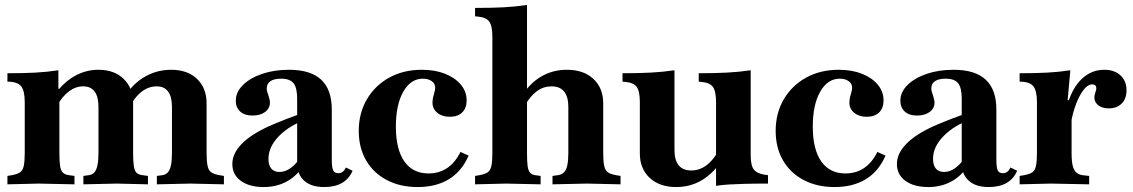

<svg xmlns="http://www.w3.org/2000/svg" viewBox="-20 -742 4579 776"><path d="M211 -372Q243 -414 286 -437Q329 -460 378 -460Q442 -460 480 -423Q518 -386 518 -324V-124Q518 -89 521 -70Q524 -51 532 -43.5Q540 -36 556 -34L578 -31V3L452 0L317 3V-31L339 -34Q353 -36 361.5 -45.5Q370 -55 374 -74.5Q378 -94 378 -124V-310Q378 -351 362.5 -372Q347 -393 316 -393Q286 -393 259 -373Q232 -353 211 -315ZM614 3V-31L636 -34Q650 -36 658.5 -45.5Q667 -55 671 -74.5Q675 -94 675 -124V-310Q675 -351 659.5 -372Q644 -393 613 -393Q572 -393 538.5 -359Q505 -325 492 -271H459Q466 -326 496 -368.5Q526 -411 572 -435.5Q618 -460 672 -460Q738 -460 776.5 -423Q815 -386 815 -324V-124Q815 -90 819 -71.5Q823 -53 834 -45.5Q845 -38 867 -34L885 -31V3L749 0ZM220 -124Q220 -89 223 -70.5Q226 -52 234.5 -44Q243 -36 259 -34L281 -31V3L136 0L10 3V-31L28 -34Q50 -38 61 -45.5Q72 -53 76 -71.5Q80 -90 80 -124V-329Q80 -376 65 -394Q50 -412 10 -412V-446Q76 -446 123 -448.5Q170 -451 216 -458V-383H220Z M1290 14Q1238 14 1209.5 -11.5Q1181 -37 1181 -83V-343Q1181 -387 1166.5 -405.5Q1152 -424 1116 -424Q1088 -424 1073 -414Q1058 -404 1058 -384Q1058 -379 1059.5 -373Q1061 -367 1064 -359Q1071 -338 1071 -328Q1071 -304 1051.5 -289.5Q1032 -275 1000 -275Q969 -275 951 -291Q933 -307 933 -335Q933 -370 962 -398.5Q991 -427 1039.5 -443.5Q1088 -460 1148 -460Q1235 -460 1278 -420Q1321 -380 1321 -299V-96Q1321 -65 1326.5 -53.5Q1332 -42 1347 -42Q1358 -42 1365.5 -48Q1373 -54 1378 -65L1405 -52Q1377 14 1290 14ZM1046 14Q988 14 953.5 -11Q919 -36 919 -79Q919 -121 956 -159.5Q993 -198 1067 -232Q1099 -246 1141.5 -262.5Q1184 -279 1224 -291L1225 -262Q1152 -237 1108.5 -193Q1065 -149 1065 -100Q1065 -74 1076.5 -60.5Q1088 -47 1110 -47Q1133 -47 1155 -63Q1177 -79 1195 -107Q1213 -135 1223 -170L1229 -113Q1201 -50 1154.5 -18Q1108 14 1046 14Z M1668 14Q1597 14 1543 -14.5Q1489 -43 1459.5 -94Q1430 -145 1430 -213Q1430 -285 1463 -341Q1496 -397 1553.5 -428.5Q1611 -460 1685 -460Q1738 -460 1778.5 -444Q1819 -428 1842.5 -400Q1866 -372 1866 -336Q1866 -305 1848 -287.5Q1830 -270 1798 -270Q1767 -270 1747.5 -286Q1728 -302 1728 -327Q1728 -333 1729 -341Q1730 -349 1734 -362Q1737 -373 1738 -378Q1739 -383 1739 -387Q1739 -404 1725 -414Q1711 -424 1689 -424Q1640 -424 1610 -371.5Q1580 -319 1580 -230Q1580 -139 1614 -90Q1648 -41 1712 -41Q1755 -41 1787.5 -63Q1820 -85 1841 -128L1874 -113Q1846 -49 1794 -17.5Q1742 14 1668 14Z M1900 3V-31L1918 -34Q1940 -38 1951 -45.5Q1962 -53 1966 -71.5Q1970 -90 1970 -124V-593Q1970 -637 1957.5 -654.5Q1945 -672 1911 -675L1900 -676V-710Q1968 -710 2016 -712.5Q2064 -715 2110 -722V-124Q2110 -89 2112.5 -70.5Q2115 -52 2122.5 -44Q2130 -36 2143 -34L2165 -31V3L2026 0ZM2213 3V-31L2235 -34Q2250 -36 2259.5 -45.5Q2269 -55 2273 -74.5Q2277 -94 2277 -124V-310Q2277 -351 2260 -372Q2243 -393 2209 -393Q2177 -393 2150.5 -374Q2124 -355 2101 -315V-372Q2134 -416 2177 -438Q2220 -460 2271 -460Q2339 -460 2378.5 -423Q2418 -386 2418 -324V-124Q2418 -90 2422 -71.5Q2426 -53 2437 -45.5Q2448 -38 2470 -34L2488 -31V3L2352 0Z M2713 14Q2646 14 2606 -23Q2566 -60 2566 -122V-329Q2566 -373 2553.5 -390.5Q2541 -408 2507 -411L2496 -412V-446Q2561 -446 2609.5 -448.5Q2658 -451 2706 -458V-136Q2706 -95 2723 -74Q2740 -53 2774 -53Q2813 -53 2844.5 -81.5Q2876 -110 2899 -165H2925Q2916 -128 2897.5 -96Q2879 -64 2853 -41Q2794 14 2713 14ZM2874 9V-329Q2874 -373 2861.5 -390.5Q2849 -408 2815 -411L2804 -412V-446Q2869 -446 2917.5 -448.5Q2966 -451 3014 -458V-114Q3014 -71 3028.5 -54.5Q3043 -38 3084 -34V0Q3027 0 2990.5 1Q2954 2 2928 3.5Q2902 5 2874 9Z M3353 14Q3282 14 3228 -14.5Q3174 -43 3144.5 -94Q3115 -145 3115 -213Q3115 -285 3148 -341Q3181 -397 3238.5 -428.5Q3296 -460 3370 -460Q3423 -460 3463.5 -444Q3504 -428 3527.5 -400Q3551 -372 3551 -336Q3551 -305 3533 -287.5Q3515 -270 3483 -270Q3452 -270 3432.5 -286Q3413 -302 3413 -327Q3413 -333 3414 -341Q3415 -349 3419 -362Q3422 -373 3423 -378Q3424 -383 3424 -387Q3424 -404 3410 -414Q3396 -424 3374 -424Q3325 -424 3295 -371.5Q3265 -319 3265 -230Q3265 -139 3299 -90Q3333 -41 3397 -41Q3440 -41 3472.5 -63Q3505 -85 3526 -128L3559 -113Q3531 -49 3479 -17.5Q3427 14 3353 14Z M3976 14Q3924 14 3895.5 -11.5Q3867 -37 3867 -83V-343Q3867 -387 3852.5 -405.5Q3838 -424 3802 -424Q3774 -424 3759 -414Q3744 -404 3744 -384Q3744 -379 3745.5 -373Q3747 -367 3750 -359Q3757 -338 3757 -328Q3757 -304 3737.5 -289.5Q3718 -275 3686 -275Q3655 -275 3637 -291Q3619 -307 3619 -335Q3619 -370 3648 -398.5Q3677 -427 3725.5 -443.5Q3774 -460 3834 -460Q3921 -460 3964 -420Q4007 -380 4007 -299V-96Q4007 -65 4012.5 -53.5Q4018 -42 4033 -42Q4044 -42 4051.5 -48Q4059 -54 4064 -65L4091 -52Q4063 14 3976 14ZM3732 14Q3674 14 3639.5 -11Q3605 -36 3605 -79Q3605 -121 3642 -159.5Q3679 -198 3753 -232Q3785 -246 3827.5 -262.5Q3870 -279 3910 -291L3911 -262Q3838 -237 3794.5 -193Q3751 -149 3751 -100Q3751 -74 3762.5 -60.5Q3774 -47 3796 -47Q3819 -47 3841 -63Q3863 -79 3881 -107Q3899 -135 3909 -170L3915 -113Q3887 -50 3840.5 -18Q3794 14 3732 14Z M4101 3V-31L4119 -34Q4141 -38 4152 -45.5Q4163 -53 4167 -71.5Q4171 -90 4171 -124V-329Q4171 -376 4156 -394Q4141 -412 4101 -412V-446Q4167 -446 4213 -448.5Q4259 -451 4306 -458L4295 -337H4311V-124Q4311 -89 4316 -70.5Q4321 -52 4331 -44Q4341 -36 4355 -34L4382 -31V3L4227 0ZM4308 -241 4293 -315Q4313 -386 4352 -423Q4391 -460 4443 -460Q4484 -460 4508.5 -437.5Q4533 -415 4533 -377Q4533 -343 4513.5 -323.5Q4494 -304 4461 -304Q4435 -304 4419 -316.5Q4403 -329 4403 -348Q4403 -353 4404 -357Q4405 -361 4407 -368Q4409 -375 4410 -378Q4411 -381 4411 -385Q4411 -401 4394 -401Q4377 -401 4360 -379.5Q4343 -358 4329 -321.5Q4315 -285 4308 -241Z"/></svg>

Font: Baskervville
Style: Bold
Weight: 700
Version: Version 1.100